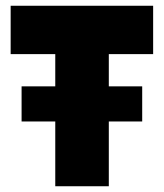

<svg xmlns="http://www.w3.org/2000/svg" viewBox="-20 -647 570 667"><path d="M474 -347V-225H358V0H172V-225H55V-347H172V-459H17V-627H512V-459H358V-347Z"/></svg>

Font: Blinker ExtraBold
Style: Regular
Weight: 800
Designer: Juergen Huber
Foundry: supertype
Version: Version 1.017;hotconv 1.0.117;makeotfexe 2.5.65602